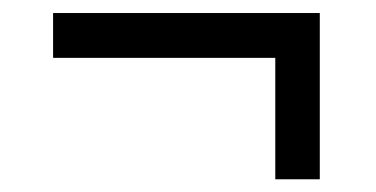

<svg xmlns="http://www.w3.org/2000/svg" viewBox="-20 -398 592 302"><path d="M63.5 -377.5H483V-307H63.5ZM483 -348V-116H413V-348Z"/></svg>

Font: Newsreader 9pt
Style: Regular
Weight: 400
Designer: Hugues Gentile
Foundry: Production Type
Version: Version 1.003